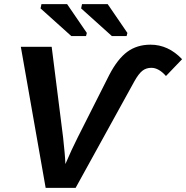

<svg xmlns="http://www.w3.org/2000/svg" viewBox="-20 -916 908 936"><path d="M635.3 -520 348.6 0H202.6L81.5 -688H231.9L287.6 -246.1Q292 -206.1 294.9 -173.8Q297.9 -141.6 298.8 -116.2Q329.6 -188.5 358.9 -246.1L512.7 -550.8Q552.7 -627.9 600.1 -663.1Q647.5 -698.2 713.9 -698.2Q800.3 -698.2 867.7 -627.4L789.1 -545.4Q753.9 -585.4 717.8 -585.4Q692.4 -585.4 674.1 -571Q655.8 -556.6 635.3 -520ZM403.3 -755.4 399.4 -740.2H327.6L177.7 -875L182.1 -896H307.1ZM601.1 -755.4 597.2 -740.2H525.4L375.5 -875L379.9 -896H504.9Z"/></svg>

Font: Arimo
Style: Bold Italic
Weight: 700
Italic angle: -12°
Designer: Steve Matteson
Foundry: Monotype Imaging Inc.
Version: Version 1.33